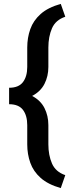

<svg xmlns="http://www.w3.org/2000/svg" viewBox="-20 -800 373 998"><path d="M319.3 110.4 295.9 177.7Q229.5 158.7 191.4 124.8Q153.3 90.8 137.5 46.1Q121.6 1.5 121.6 -49.8V-149.4Q121.6 -199.2 99.4 -228.8Q77.1 -258.3 27.3 -258.3V-343.8Q77.1 -343.8 99.4 -373.3Q121.6 -402.8 121.6 -452.1V-552.7Q121.6 -604 137.5 -648.7Q153.3 -693.4 191.4 -727.3Q229.5 -761.2 295.9 -779.8L319.3 -712.9Q269 -696.3 250.2 -652.8Q231.4 -609.4 231.4 -552.7V-452.1Q231.4 -403.8 211.2 -364Q190.9 -324.2 147 -301.3Q190.9 -278.3 211.2 -238.3Q231.4 -198.2 231.4 -149.4V-49.8Q231.4 6.3 250.2 49.8Q269 93.3 319.3 110.4Z"/></svg>

Font: Vazirmatn FD Medium
Style: Regular
Weight: 500
Designer: Saber Rastikerdar
Foundry: Saber Rastikerdar
Version: Version 33.003